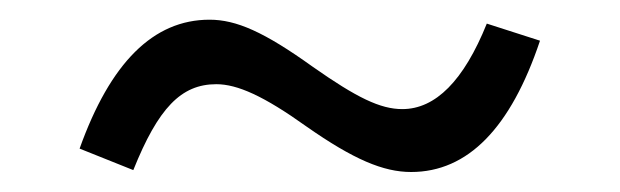

<svg xmlns="http://www.w3.org/2000/svg" viewBox="-20 -424 620 192"><path d="M113.3 -253.9C138.2 -315.9 161.1 -339.8 196.3 -339.8C217.3 -339.8 243.7 -328.1 286.6 -297.4C333.5 -264.6 363.3 -252 391.1 -252C447.8 -252 490.7 -295.9 520 -383.3L466.8 -400.4C443.8 -343.3 415.5 -314.9 382.3 -314.9C360.4 -314.9 336.9 -326.2 292.5 -357.4C244.1 -392.1 216.3 -404.3 189.5 -404.3C133.3 -404.3 90.3 -361.3 59.6 -275.4Z"/></svg>

Font: Estedad Regular
Style: Regular
Weight: 400
Designer: Amin Abedi
Version: Version 7.3